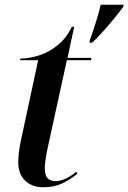

<svg xmlns="http://www.w3.org/2000/svg" viewBox="-20 -780 542 810"><path d="M359 -610Q372 -647 384 -685Q396 -723 405 -760H502L499 -750Q483 -728 460.5 -700.5Q438 -673 413.5 -646Q389 -619 369 -600H357ZM163 10Q115 10 86 -18Q57 -46 57 -96Q57 -134 69 -191L141 -526H65L66 -533Q104 -533 145.5 -546.5Q187 -560 223.5 -589.5Q260 -619 283 -667H293L265 -536H366L364 -526H262L182 -160Q169 -101 169 -70Q169 -43 179.5 -29.5Q190 -16 215 -16Q235 -16 258.5 -27Q282 -38 302 -56L306 -47Q276 -22 242 -6Q208 10 163 10Z"/></svg>

Font: Noto Serif Display Condensed SemiBold
Style: Italic
Weight: 600
Width: 3
Italic angle: -12°
Designer: Monotype Design Team
Foundry: Monotype Imaging Inc.
Version: Version 2.009